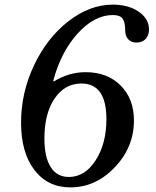

<svg xmlns="http://www.w3.org/2000/svg" viewBox="-20 -800 675 830"><path d="M559 -279Q559 -164 476.5 -77Q394 10 284 10Q186 10 128.5 -65.5Q71 -141 71 -270Q71 -399 127 -517.5Q183 -636 275.5 -708Q368 -780 468 -780Q535 -780 579.5 -749.5Q624 -719 624 -673Q624 -647 609.5 -631.5Q595 -616 570 -616Q548 -616 534.5 -630Q521 -644 521 -671Q521 -705 509.5 -720Q498 -735 468 -735Q388 -735 315.5 -655Q243 -575 210 -450L213 -448Q278 -488 350 -488Q444 -488 501.5 -430.5Q559 -373 559 -279ZM332 -439Q260 -439 216 -374Q172 -309 172 -202Q172 -121 199 -78Q226 -35 278 -35Q347 -35 393.5 -107Q440 -179 440 -285Q440 -439 332 -439Z"/></svg>

Font: Libre Baskerville
Style: Italic
Weight: 400
Italic angle: -15°
Designer: Pablo Impallari, Rodrigo Fuenzalida
Foundry: Pablo Impallari, Rodrigo Fuenzalida
Version: Version 1.051;Glyphs 3.2.3 (3260)